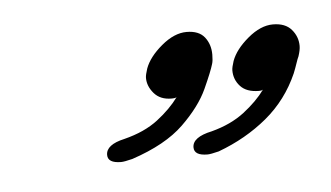

<svg xmlns="http://www.w3.org/2000/svg" viewBox="-26 -586 321 186"><g transform="rotate(-5 134.0 -493.0)"><path d="M170 -433Q157 -433 157 -441Q157 -451 176 -455Q195 -460 208 -470Q221 -480 229 -491Q228 -490 225 -490Q213 -490 207 -496.5Q201 -503 201 -512Q201 -515 203 -521Q207 -532 219.5 -542.5Q232 -553 244 -553Q256 -553 262 -546Q268 -539 268 -530Q268 -526 266 -520Q265 -518 263.5 -513.5Q262 -509 260 -504Q249 -479 228.5 -462Q208 -445 181 -435Q173 -433 170 -433ZM86 -433Q73 -433 73 -441Q73 -451 91 -455Q111 -460 124 -470Q137 -480 145 -491Q144 -490 140 -490Q129 -490 123 -497Q117 -504 117 -512Q117 -515 119 -521Q123 -532 135.5 -542.5Q148 -553 160 -553Q172 -553 177.5 -546Q183 -539 183 -529Q183 -523 182 -520Q180 -513 172.5 -496.5Q165 -480 147.5 -463Q130 -446 97 -435Q89 -433 86 -433Z"/></g></svg>

Font: Gwendolyn
Style: Bold
Weight: 700
Designer: Robert E. Leuschke
Foundry: Robert E. Leuschke
Version: Version 1.010; ttfautohint (v1.8.3)